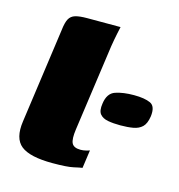

<svg xmlns="http://www.w3.org/2000/svg" viewBox="-83 -578 611 657"><g transform="rotate(15 222.5 -250.0)"><path d="M160 5Q80 5 48.5 -20Q17 -45 26 -107L73 -443Q76 -470 83 -483Q90 -496 105 -500.5Q120 -505 147 -505H265Q264 -501 259.5 -479.5Q255 -458 251 -433L208 -127Q203 -92 210 -78Q217 -64 241 -64Q251 -64 260.5 -66.5Q270 -69 273 -70L264 -6Q256 -5 234 0Q212 5 160 5ZM273 -236Q278 -274 305 -283Q332 -292 370 -292Q408 -292 428.5 -282.5Q449 -273 444 -236Q440 -210 428 -198.5Q416 -187 396.5 -183.5Q377 -180 351 -180Q326 -180 307 -183.5Q288 -187 278.5 -198.5Q269 -210 273 -236Z"/></g></svg>

Font: Genos ExtraBold
Style: Italic
Weight: 800
Italic angle: -8°
Version: Version 1.010